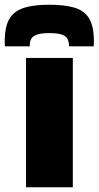

<svg xmlns="http://www.w3.org/2000/svg" viewBox="-71 -792 417 812"><path d="M39 0V-547H237V0ZM137 -772Q199 -772 241 -760.5Q283 -749 304 -717Q325 -685 326 -624Q326 -617 326 -610Q326 -603 325 -596H221Q221 -597 221 -598.5Q221 -600 221 -603Q220 -615 215 -626.5Q210 -638 192 -645Q174 -652 137 -652Q101 -652 83.5 -645Q66 -638 60.5 -626.5Q55 -615 55 -603Q55 -600 55 -598.5Q55 -597 55 -596H-50Q-51 -603 -51 -610Q-51 -617 -51 -624Q-50 -680 -31.5 -712Q-13 -744 28 -758Q69 -772 137 -772Z"/></svg>

Font: Georama ExtraBold
Style: Regular
Weight: 800
Designer: Jean-Baptiste Levee
Foundry: Production Type
Version: Version 1.001